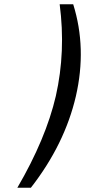

<svg xmlns="http://www.w3.org/2000/svg" viewBox="-20 -758 402 908"><path d="M338.9 -303.2Q286.1 -75.7 126 129.9H62Q197.3 -102.1 244.1 -304.2Q291.5 -514.2 262.2 -737.8H326.2Q391.1 -530.3 338.9 -303.2Z"/></svg>

Font: Perun
Style: Italic
Weight: 400
Italic angle: -12°
Foundry: Stefan Peev, Context Ltd
Version: Version 001.000